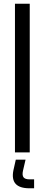

<svg xmlns="http://www.w3.org/2000/svg" viewBox="-20 -820 240 1033"><path d="M60.5 0V-800H140V0ZM163.5 193H138.5Q33 193 52 97L65 39H117.5L104 97Q98 122.5 106.5 133.8Q115 145 139.5 145H163.5Z"/></svg>

Font: Big Shoulders Stencil Text
Style: Regular
Weight: 400
Designer: Patric King
Foundry: XO Type Co
Version: Version 1.000